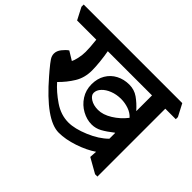

<svg xmlns="http://www.w3.org/2000/svg" viewBox="-187 -917 1216 1216"><g transform="rotate(45 421.5 -308.5)"><path d="M882 -581V-562H788V46H767L668 -10L671 -59Q621 -25 550 -1Q479 23 418 23Q303 23 122 -187Q116 -193 110.5 -200.5Q105 -208 98 -215Q67 -252 54.5 -271Q42 -290 42 -310Q42 -334 60 -357Q78 -380 97 -393L156 -357Q163 -369 170 -399.5Q177 -430 177 -460Q177 -499 170 -562H-2L-44 -643V-663H839ZM672 -177V-229H670Q628 -196 596 -178.5Q564 -161 528 -161Q485 -161 443 -184Q401 -207 374.5 -248Q348 -289 348 -341Q348 -392 370.5 -430Q393 -468 432 -488.5Q471 -509 519 -509Q564 -509 599 -484.5Q634 -460 668 -422H669V-562H273Q280 -524 284.5 -480.5Q289 -437 289 -405Q289 -340 258.5 -290Q228 -240 184 -197Q225 -150 286.5 -108Q348 -66 416 -66Q472 -66 548.5 -98Q625 -130 672 -177ZM669 -361Q648 -385 614.5 -396.5Q581 -408 547 -408Q506 -408 471.5 -394.5Q437 -381 416.5 -359Q396 -337 396 -312Q396 -290 423.5 -272.5Q451 -255 492 -255Q536 -255 584.5 -285Q633 -315 668 -360V-361Z"/></g></svg>

Font: Martel ExtraBold
Style: Regular
Weight: 800
Designer: Dan Reynolds
Foundry: Dan Reynolds
Version: Version 1.001; ttfautohint (v1.1) -l 5 -r 5 -G 72 -x 0 -D la